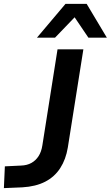

<svg xmlns="http://www.w3.org/2000/svg" viewBox="-50 -959 570 988"><path d="M-30 9 -25 -103 58 -107Q89 -108 111.5 -120.5Q134 -133 148.5 -155.5Q163 -178 168 -211L246 -705H379L299 -200Q289 -139 260 -94Q231 -49 182.5 -24Q134 1 65 5ZM140 -765 287 -939H396L500 -765H405L334 -870L233 -765Z"/></svg>

Font: Nunito Sans 9pt
Style: Bold Italic
Weight: 700
Italic angle: -9°
Version: Version 3.101;gftools[0.9.27]